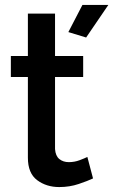

<svg xmlns="http://www.w3.org/2000/svg" viewBox="-20 -750 459 778"><path d="M357 -27Q336 -17 299 -4.5Q262 8 220 8Q168 8 130.5 -20Q93 -48 93 -111V-438H24V-523H93V-695H203V-523H317V-438H203V-146Q205 -118 220.5 -105.5Q236 -93 259 -93Q282 -93 303 -101Q324 -109 334 -114ZM329 -598 257 -620 314 -730H419Z"/></svg>

Font: Raleway SemiBold
Style: Regular
Weight: 600
Designer: Matt McInerney, Pablo Impallari, Rodrigo Fuenzalida
Foundry: Matt McInerney, Pablo Impallari, Rodrigo Fuenzalida
Version: Version 4.026